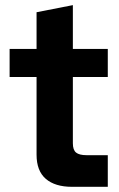

<svg xmlns="http://www.w3.org/2000/svg" viewBox="-20 -721 459 741"><path d="M257.8 0Q192.4 0 156.7 -30.8Q121.1 -61.5 121.1 -124V-423.8H17.1V-532.2H121.1V-673.8L261.2 -701.2V-532.2H396V-423.8H261.2V-168Q261.2 -142.1 273.7 -132.1Q286.1 -122.1 314 -122.1H396V0Z"/></svg>

Font: Lumene Sans Expanded
Style: Bold
Weight: 600
Width: 7
Designer: Deni Anggara
Version: Version 1.003;Glyphs 3.1.2 (3151)